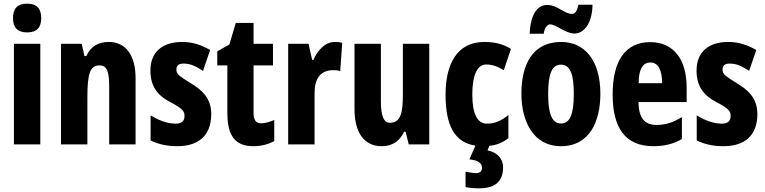

<svg xmlns="http://www.w3.org/2000/svg" viewBox="-20 -854 4177 1048"><path d="M128 -834C75 -834 51 -807 51 -755C51 -703 77 -677 128 -677C180 -677 205 -703 205 -755C205 -806 182 -834 128 -834ZM200 -615H56V-66H200Z M573 -625C519 -625 475 -602 451 -548H441L426 -615H313V-66H457V-325C457 -453 472 -497 524 -497C566 -497 576 -458 576 -383V-66H720V-427C720 -555 665 -625 573 -625Z M1133 -231C1133 -318 1083 -363 1019 -401C950 -443 943 -453 943 -474C943 -497 956 -507 982 -507C1024 -507 1054 -489 1088 -467L1127 -581C1075 -611 1028 -625 974 -625C864 -625 801 -568 801 -469C801 -388 835 -336 907 -298C985 -258 987 -242 987 -220C987 -193 971 -179 939 -179C889 -179 840 -201 802 -224V-87C849 -65 895 -56 948 -56C1062 -56 1133 -113 1133 -231Z M1406 -181C1377 -181 1364 -199 1364 -236V-497H1470V-615H1364V-729H1267L1232 -611L1166 -574V-497H1221V-237C1221 -115 1262 -56 1363 -56C1404 -56 1445 -66 1477 -84V-199C1450 -188 1427 -181 1406 -181Z M1808 -625C1752 -625 1711 -575 1691 -527H1684L1664 -615H1553V-66H1697V-345C1697 -424 1728 -471 1799 -471C1811 -471 1827 -470 1837 -466L1848 -620C1830 -625 1819 -625 1808 -625Z M2323 -615H2179V-339C2179 -242 2169 -184 2108 -184C2073 -184 2059 -224 2059 -302V-615H1915V-258C1915 -131 1967 -56 2064 -56C2121 -56 2161 -83 2186 -135H2194L2211 -66H2323Z M2726 58C2726 15 2696 -23 2641 -33L2651 -58C2690 -62 2724 -75 2755 -100V-226C2716 -195 2681 -179 2638 -179C2585 -179 2558 -233 2558 -338C2558 -444 2585 -502 2634 -502C2666 -502 2695 -492 2730 -471L2769 -587C2730 -611 2687 -625 2624 -625C2473 -625 2412 -502 2412 -338C2412 -166 2462 -77 2575 -59L2542 16C2589 20 2611 37 2611 61C2611 82 2598 91 2579 91C2564 91 2541 87 2521 83V167C2543 172 2566 174 2594 174C2689 174 2726 131 2726 58Z M2871 -670H2948C2951 -703 2970 -721 2982 -721C3015 -721 3067 -671 3115 -671C3167 -671 3213 -726 3214 -828H3137C3132 -800 3121 -778 3103 -778C3060 -778 3022 -827 2967 -827C2892 -827 2873 -732 2871 -670ZM3257 -342C3257 -524 3172 -625 3043 -625C2889 -625 2826 -505 2826 -342C2826 -191 2892 -56 3041 -56C3201 -56 3257 -195 3257 -342ZM2972 -340C2972 -452 2993 -501 3042 -501C3092 -501 3112 -451 3112 -342C3112 -232 3092 -180 3042 -180C2993 -180 2972 -233 2972 -340Z M3529 -624C3394 -624 3324 -523 3324 -338C3324 -160 3390 -56 3546 -56C3605 -56 3656 -68 3702 -95V-215C3652 -184 3611 -172 3562 -172C3498 -172 3466 -211 3465 -297H3728V-376C3728 -531 3656 -624 3529 -624ZM3530 -513C3571 -513 3594 -474 3594 -400H3466C3466 -483 3493 -513 3530 -513Z M4114 -231C4114 -318 4064 -363 4000 -401C3931 -443 3924 -453 3924 -474C3924 -497 3937 -507 3963 -507C4005 -507 4035 -489 4069 -467L4108 -581C4056 -611 4009 -625 3955 -625C3845 -625 3782 -568 3782 -469C3782 -388 3816 -336 3888 -298C3966 -258 3968 -242 3968 -220C3968 -193 3952 -179 3920 -179C3870 -179 3821 -201 3783 -224V-87C3830 -65 3876 -56 3929 -56C4043 -56 4114 -113 4114 -231Z"/></svg>

Font: Noto Sans Malayalam UI ExtraCondensed ExtraBold
Style: Regular
Weight: 800
Width: 2
Designer: Jelle Bosma - Monotype Design Team
Foundry: Monotype Imaging Inc.
Version: Version 2.104